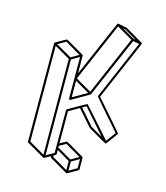

<svg xmlns="http://www.w3.org/2000/svg" viewBox="-135 -927 1003 1159"><g transform="rotate(15 366.0 -347.5)"><path d="M391.1 128.9 388.7 128.4 277.8 64Q274.4 62 274.4 58.1V52.7Q235.4 75.2 233.4 75.2Q232.9 75.2 231.9 75Q231 74.7 231 74.2L120.1 10.3Q116.7 8.3 116.7 4.4L115.2 -609.9Q115.2 -613.3 118.2 -615.2Q182.6 -652.3 184.6 -652.3Q186.5 -652.3 242.4 -619.9Q298.3 -587.4 298.8 -586.9V-586.4Q299.8 -585.9 299.8 -585.4H300.3Q300.3 -585 300.8 -583.7Q301.3 -582.5 301.8 -471.7Q453.1 -821.8 454.1 -822.8Q455.1 -823.7 456.1 -823.7V-824.2H459.5Q513.2 -814.5 514.2 -813.5L625 -749H625.5Q626 -748 626.5 -747.8Q627 -747.6 627.4 -744.6L627.9 -744.1Q627.9 -742.7 466.8 -370.1Q629.4 -185.1 629.4 -182.6Q629.4 -180.2 574.7 -106.9H574.2Q573.2 -106 572.5 -106Q571.8 -106 571.3 -106Q568.8 -106 539.6 -122.6Q456.1 -170.9 455.6 -171.9L367.2 -272.5L302.2 -234.9L302.7 -34.7Q342.3 -57.1 343.8 -57.1Q345.7 -57.1 401.9 -24.2Q458 8.8 459 9.3Q460.4 12.2 460.4 85.9Q460.4 89.8 457 91.8Q393.1 128.9 391.1 128.9ZM584.5 -757.8 508.8 -801.8 495.1 -804.2 570.8 -760.3ZM401.4 -383.3 560.1 -751 461.9 -808.1 302.7 -440.4ZM302.2 -322.3 391.1 -373.5 301.8 -425.8ZM227.1 56.6 225.1 -541.5 128.4 -597.7 129.9 0.5ZM231.9 -553.2 281.2 -581.5 184.6 -638.2 134.8 -609.4ZM397.9 110.8 447.3 82V24.9L397.5 53.7ZM391.1 42.5 440.4 13.7 343.8 -42.5 302.7 -19V-8.8ZM384.3 110.4V53.7L303.2 6.3V32.2Q302.7 35.6 299.8 38.1L287.6 44.9V54.2ZM538.6 -138.2 403.3 -293 378.9 -279.3 464.8 -181.2ZM240.2 57.1 289.6 28.3 289.1 -238.8Q289.1 -242.2 292.5 -244.6Q402.8 -308.1 404.8 -308.1Q407.2 -308.1 570.3 -122.6L614.3 -182.1Q452.6 -366.7 452.6 -369.1Q452.6 -370.1 611.8 -738.8L572.8 -746.1L410.2 -370.6Q409.7 -370.1 409.2 -369.4Q408.7 -368.7 408.4 -368.4Q408.2 -368.2 353 -336.4Q297.9 -304.7 297.4 -304.2Q289.6 -304.2 288.6 -311L288.1 -570.3L238.3 -541.5Q239.7 -242.2 240.2 57.1Z"/></g></svg>

Font: 3D Isometric
Style: Regular
Weight: 400
Designer: GGBotNet
Version: 1.10